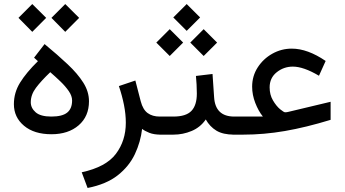

<svg xmlns="http://www.w3.org/2000/svg" viewBox="-20 -662 1694 944"><path d="M166.5 -361.3 147.5 -378.4 199.2 -445.3Q263.7 -392.1 312.7 -345.9Q361.8 -299.8 389.6 -255.6Q417.5 -211.4 417.5 -164.1Q417.5 -89.8 366.7 -45.9Q315.9 -2 232.9 -2Q147.9 -2 98.1 -43.7Q48.3 -85.4 48.3 -149.9Q48.3 -206.5 78.6 -255.6Q108.9 -304.7 166.5 -361.3ZM334.5 -168Q334.5 -190.4 318.1 -214.1Q301.8 -237.8 277.1 -261.5Q252.4 -285.2 227.1 -307.1Q182.1 -264.2 156.7 -230.2Q131.3 -196.3 131.3 -159.2Q131.3 -130.9 155.3 -109.9Q179.2 -88.9 232.4 -88.9Q286.1 -88.9 310.3 -108.4Q334.5 -127.9 334.5 -168ZM300.8 -642.1 369.1 -574.2 300.8 -505.4 232.9 -574.2ZM138.7 -642.1 207 -574.2 138.7 -505.4 70.8 -574.2Z M770.5 0Q736.8 0 714.1 -9Q691.4 -18.1 678.7 -28.3Q671.4 35.6 643.3 95.5Q615.2 155.3 559.1 199.7Q502.9 244.1 410.6 262.2L381.8 185.1Q501 159.2 549.8 94.5Q598.6 29.8 598.6 -58.6Q598.6 -100.1 589.6 -145.8Q580.6 -191.4 564.5 -238.8L645.5 -266.1L671.9 -164.1Q682.6 -123 706.1 -106Q729.5 -88.9 765.1 -88.9H783.7V0Z M897.9 -642.1 963.9 -576.2 897.9 -510.3 832 -576.2ZM981.4 -518.6 1047.4 -452.6 981.4 -386.7 915.5 -452.6ZM814.5 -518.6 880.4 -452.6 814.5 -386.7 748.5 -452.6ZM764.2 -88.9H832.5Q894.5 -88.9 921.1 -116.7Q947.8 -144.5 947.8 -202.1Q947.8 -225.6 946.5 -246.6Q945.3 -267.6 943.4 -288.6L1024.9 -298.3L1032.7 -184.1Q1038.6 -88.9 1131.8 -88.9H1142.1V0H1130.9Q1076.7 0 1044.2 -19.5Q1011.7 -39.1 991.7 -74.7Q965.3 -36.1 922.4 -18.1Q879.4 0 832.5 0H764.2Z M1272.5 -88.9Q1250.5 -116.2 1235.1 -156Q1219.7 -195.8 1219.7 -235.8Q1219.7 -288.1 1247.1 -330.6Q1274.4 -373 1318.8 -397.9Q1363.3 -422.9 1414.6 -422.9Q1492.2 -422.9 1581.1 -362.3L1548.3 -289.6Q1472.2 -334.5 1419.9 -334.5Q1375 -334.5 1340.3 -306.6Q1305.7 -278.8 1305.7 -232.4Q1305.7 -196.3 1322 -168.5Q1338.4 -140.6 1356.9 -125.2Q1375.5 -109.9 1381.8 -109.9Q1390.6 -109.9 1398.9 -112.3L1605.5 -161.6V-72.8Q1483.9 -35.6 1380.6 -17.8Q1277.3 0 1175.8 0H1122.6V-88.9Z"/></svg>

Font: Vazirmatn UI
Style: Regular
Weight: 400
Designer: Saber Rastikerdar
Foundry: Saber Rastikerdar
Version: Version 33.003